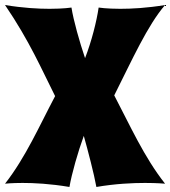

<svg xmlns="http://www.w3.org/2000/svg" viewBox="-32 -733 676 763"><path d="M624 -713C551 -701 491 -698 446 -698C391 -698 360 -703 360 -703C352 -648 332 -569 306 -502C284 -567 260 -652 252 -703C252 -703 221 -698 165 -698C121 -698 61 -701 -12 -713C86 -569 134 -456 187 -351C124 -232 70 -108 -12 -3C-12 -3 13 -6 58 -6C103 -6 167 -3 244 10C253 -43 278 -130 301 -193C317 -136 342 -41 351 10C427 -3 495 -6 544 -6C594 -6 624 -3 624 -3C541 -108 485 -234 422 -354C493 -495 554 -632 624 -713Z"/></svg>

Font: Spicy Rice
Style: Regular
Weight: 400
Designer: Astigmatic (AOETI)
Foundry: Astigmatic (AOETI)
Version: Version 1.000